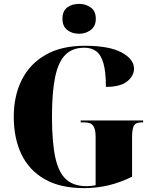

<svg xmlns="http://www.w3.org/2000/svg" viewBox="-20 -960 801 990"><path d="M413 10Q291 10 210.5 -36Q130 -82 90.5 -164.5Q51 -247 51 -358Q51 -466 92.5 -548.5Q134 -631 215.5 -677.5Q297 -724 417 -724Q543 -724 607 -689.5Q671 -655 671 -606Q671 -569 636 -540.5Q601 -512 526 -512Q526 -589 513.5 -633Q501 -677 476.5 -695.5Q452 -714 415 -714Q354 -714 317.5 -678Q281 -642 264.5 -563.5Q248 -485 248 -358Q248 -228 265 -149Q282 -70 321 -35Q360 0 427 0Q448 0 473 -5V-257Q473 -294 460.5 -311.5Q448 -329 414 -329H396V-339H718V-329H710Q679 -329 670 -311Q661 -293 661 -253V-49Q601 -19 540 -4.5Q479 10 413 10ZM388 -786Q351 -786 326.5 -805.5Q302 -825 302 -863Q302 -903 326.5 -921.5Q351 -940 388 -940Q422 -940 448 -921.5Q474 -903 474 -863Q474 -825 448 -805.5Q422 -786 388 -786Z"/></svg>

Font: Noto Serif Display SemiCondensed Black
Style: Regular
Weight: 900
Width: 4
Designer: Monotype Design Team
Foundry: Monotype Imaging Inc.
Version: Version 2.009